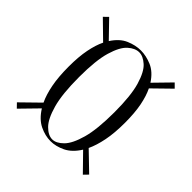

<svg xmlns="http://www.w3.org/2000/svg" viewBox="-132 -606 696 696"><g transform="rotate(45 216.0 -258.0)"><path d="M45.5 -22.5 29.5 -39 98.5 -106.5Q85.5 -133.5 78 -172.2Q70.5 -211 70.5 -263.5Q70.5 -314 77.8 -350.8Q85 -387.5 97.5 -413L30.5 -478.5L47 -494.5L108 -431.5Q130 -465.5 158.8 -477.8Q187.5 -490 214.5 -490Q241.5 -490 270.5 -477.8Q299.5 -465.5 321.5 -431.5L383 -494.5L399 -478.5L332 -413Q344.5 -387.5 351.8 -350.8Q359 -314 359 -263.5Q359 -211 351.2 -172.2Q343.5 -133.5 330.5 -106L400 -39L384 -22.5L320.5 -87.5Q299 -53 270.5 -39.2Q242 -25.5 215 -25.5Q187.5 -25.5 159 -39.2Q130.5 -53 109 -87.5ZM215 -34.5Q235 -34.5 256 -55.5Q277 -76.5 291 -126.5Q305 -176.5 305 -263.5Q305 -349 291 -396.2Q277 -443.5 256 -462.2Q235 -481 215 -481Q194 -481 173 -462.2Q152 -443.5 138 -396.2Q124 -349 124 -263.5Q124 -176.5 138 -126.5Q152 -76.5 173 -55.5Q194 -34.5 215 -34.5Z"/></g></svg>

Font: Imbue 100pt Light
Style: Regular
Weight: 300
Designer: Tyler Finck
Foundry: Etcetera Type Company
Version: Version 1.102; ttfautohint (v1.8.3)